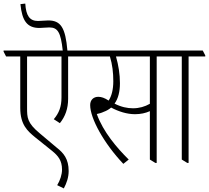

<svg xmlns="http://www.w3.org/2000/svg" viewBox="-43 -904 1165 1071"><path d="M313 147C329 117 340 85 340 50C340 -18 311 -51 274 -80L179 -160C108 -219 108 -248 108 -304V-589H300V-360C300 -309 286 -273 257 -239L291 -217C321 -254 337 -298 337 -353V-589H430V-595L416 -622H333C322 -750 296 -790 226 -790C208 -790 188 -787 169 -787C122 -787 102 -817 98 -884L71 -881C80 -787 109 -748 177 -748C193 -748 214 -751 232 -751C279 -751 296 -724 307 -622H-23V-616L-9 -589H70V-302C70 -208 111 -173 152 -139L248 -62C281 -35 303 -9 303 42C303 70 292 103 276 129Z M645 10 675 -14C610 -78 532 -169 497 -268C510 -271 523 -274 535 -280C552 -286 565 -294 577 -304C618 -282 665 -267 710 -267C741 -267 769 -273 793 -284V-14L824 5H831V-589H923V-595L909 -622H384V-616L398 -589H570C584 -544 589 -498 589 -451C589 -403 579 -367 563 -343C540 -358 523 -364 505 -364C479 -364 460 -347 460 -318C460 -243 537 -104 645 10ZM626 -440C626 -490 618 -540 604 -589H793V-325C765 -309 733 -300 699 -300C667 -300 633 -307 596 -326C617 -355 626 -394 626 -440Z M1002 5H1009V-589H1102V-595L1088 -622H878V-616L892 -589H971V-14Z"/></svg>

Font: Noto Serif Devanagari ExtraCondensed ExtraLight
Style: Regular
Weight: 200
Width: 2
Designer: Universal Thirst, Indian Type Foundry and the Monotype Design Team
Foundry: Monotype Imaging Inc.
Version: Version 2.004